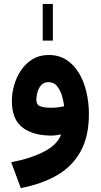

<svg xmlns="http://www.w3.org/2000/svg" viewBox="-20 -684 509 970"><path d="M195.8 -479V-664.1H247.1V-479ZM429.2 -108.4Q429.2 5.9 387 81.5Q344.7 157.2 267.6 201.7Q190.4 246.1 85 266.1L36.6 135.7Q136.2 116.7 203.4 81.5Q270.5 46.4 288.6 -4.9Q276.4 -2.4 263.2 -0.7Q250 1 239.3 1Q146.5 1 93.3 -40Q40 -81.1 40 -174.8Q40 -213.9 51.8 -254.6Q63.5 -295.4 86.9 -329.8Q110.4 -364.3 145 -385.3Q179.7 -406.2 225.6 -406.2Q278.3 -406.2 316.7 -380.9Q355 -355.5 379.9 -313Q404.8 -270.5 417 -217.3Q429.2 -164.1 429.2 -108.4ZM237.3 -139.6Q258.3 -139.6 275.6 -142.1Q293 -144.5 304.2 -147Q301.3 -171.9 293 -200.2Q284.7 -228.5 268.3 -248.8Q252 -269 224.6 -269Q201.2 -269 187.7 -253.4Q174.3 -237.8 168.9 -216.8Q163.6 -195.8 163.6 -180.2Q163.6 -153.8 184.8 -146.7Q206.1 -139.6 237.3 -139.6Z"/></svg>

Font: Vazirmatn FD NL ExtraBold
Style: Regular
Weight: 800
Designer: Saber Rastikerdar
Foundry: Saber Rastikerdar
Version: Version 33.003